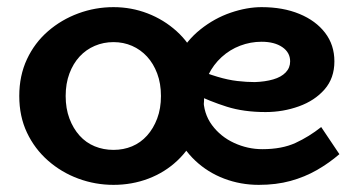

<svg xmlns="http://www.w3.org/2000/svg" viewBox="-20 -504 1002 538"><path d="M298 14Q247 14 199.5 -3.5Q152 -21 114.5 -54Q77 -87 55.5 -132.5Q34 -178 34 -235Q34 -292 55.5 -338Q77 -384 114.5 -416.5Q152 -449 199.5 -466.5Q247 -484 298 -484Q348 -484 393.5 -466.5Q439 -449 475 -416.5Q511 -384 531.5 -338Q552 -292 552 -235Q552 -178 532 -132.5Q512 -87 477 -54Q442 -21 396 -3.5Q350 14 298 14ZM298 -84Q326 -84 350 -94Q374 -104 392 -124Q410 -144 420.5 -172Q431 -200 431 -235Q431 -270 420.5 -298Q410 -326 392 -345.5Q374 -365 350 -375.5Q326 -386 298 -386Q270 -386 245.5 -375.5Q221 -365 203 -345.5Q185 -326 174.5 -298Q164 -270 164 -235Q164 -200 174.5 -172Q185 -144 203 -124Q221 -104 245.5 -94Q270 -84 298 -84ZM705 14Q654 14 608 -3.5Q562 -21 527 -54Q492 -87 472.5 -132.5Q453 -178 453 -233Q453 -296 477.5 -343Q502 -390 541.5 -421.5Q581 -453 626.5 -468.5Q672 -484 713 -484Q773 -484 819 -465Q865 -446 891 -412Q917 -378 917 -332Q917 -285 889.5 -253.5Q862 -222 817.5 -206Q773 -190 724 -190Q663 -190 615.5 -205Q568 -220 523 -242L522 -313Q559 -298 589 -289Q619 -280 645 -277Q671 -274 694 -274Q723 -275 745.5 -281.5Q768 -288 780.5 -301Q793 -314 793 -332Q793 -357 771 -372Q749 -387 713 -387Q682 -387 653 -376Q624 -365 601 -344Q578 -323 564 -294.5Q550 -266 550 -230Q550 -186 574 -153.5Q598 -121 636 -103.5Q674 -86 715 -86Q770 -86 808 -103.5Q846 -121 880 -148L931 -72Q902 -47 868 -27.5Q834 -8 794 3Q754 14 705 14Z"/></svg>

Font: BioRhyme ExtraBold
Style: Bold
Weight: 700
Version: Version 1.600;gftools[0.9.33]